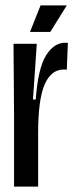

<svg xmlns="http://www.w3.org/2000/svg" viewBox="-20 -690 276 710"><path d="M32 0V-259L30 -528H116L102 -322H112Q121 -439 150.5 -485.5Q180 -532 221 -532Q228 -532 231 -531L227 -432Q223 -433 216 -433Q169 -433 145 -377.5Q121 -322 121 -198V0ZM166 -572H91L130 -670H227Z"/></svg>

Font: Bricolage Grotesque 96pt Condensed
Style: Regular
Weight: 400
Width: 3
Designer: Mathieu Triay
Foundry: Atelier Triay
Version: Version 1.001; ttfautohint (v1.8.4.7-5d5b);gftools[0.9.33.de